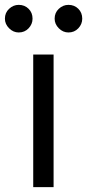

<svg xmlns="http://www.w3.org/2000/svg" viewBox="-60 -770 358 790"><path d="M76.7 0V-545.5H160.5V0ZM17 -636.4Q-5.3 -636.4 -22.5 -653.6Q-39.8 -670.8 -39.8 -693.2Q-39.8 -717.7 -22.5 -733.8Q-5.3 -750 17 -750Q41.5 -750 57.7 -733.8Q73.9 -717.7 73.9 -693.2Q73.9 -670.8 57.7 -653.6Q41.5 -636.4 17 -636.4ZM221.6 -636.4Q199.2 -636.4 182 -653.6Q164.8 -670.8 164.8 -693.2Q164.8 -717.7 182 -733.8Q199.2 -750 221.6 -750Q246.1 -750 262.3 -733.8Q278.4 -717.7 278.4 -693.2Q278.4 -670.8 262.3 -653.6Q246.1 -636.4 221.6 -636.4Z"/></svg>

Font: Inter Zeller
Style: Regular
Weight: 400
Designer: Rasmus Andersson; Joe Bland
Foundry: zeller
Version: Version 3.015;git-dec3a8cb1